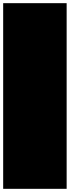

<svg xmlns="http://www.w3.org/2000/svg" viewBox="-20 -1190 440 1210"><path d="M0 0H400V-1170H0ZM0 0Q0 0 0 0Q0 0 0 0Q0 0 0 0Q0 0 0 0Q0 0 0 0Q0 0 0 0H400Q400 0 400 0Q400 0 400 0Q400 0 400 0Q400 0 400 0Q400 0 400 0Q400 0 400 0ZM0 -1170Q0 -1170 0 -1170Q0 -1170 0 -1170Q0 -1170 0 -1170Q0 -1170 0 -1170Q0 -1170 0 -1170Q0 -1170 0 -1170H400Q400 -1170 400 -1170Q400 -1170 400 -1170Q400 -1170 400 -1170Q400 -1170 400 -1170Q400 -1170 400 -1170Q400 -1170 400 -1170Z"/></svg>

Font: Wavefont
Style: Regular
Weight: 400
Monospace: yes
Version: Version 3.003